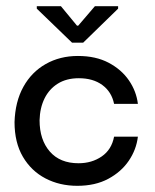

<svg xmlns="http://www.w3.org/2000/svg" viewBox="-20 -591 501 621"><path d="M230 10Q173 10 127 -14Q81 -38 54 -84Q27 -130 27 -196Q29 -262 55.5 -310Q82 -358 128 -384Q174 -410 232 -410Q290 -410 331.5 -388Q373 -366 397 -331Q421 -296 426 -255H349Q341 -294 311 -316Q281 -338 235 -338Q195 -338 167 -320.5Q139 -303 124 -272.5Q109 -242 108 -202Q108 -139 141 -101Q174 -63 234 -63Q277 -63 309 -85Q341 -107 349 -149H426Q421 -107 396.5 -71Q372 -35 330 -12.5Q288 10 230 10ZM213 -453 99 -563V-571H177L229 -508H233L287 -571H362V-563L249 -453Z"/></svg>

Font: Darker Grotesque SemiBold
Style: Regular
Weight: 600
Designer: Gabriel Lam
Foundry: TypeRant
Version: Version 1.000;gftools[0.9.28]